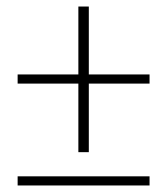

<svg xmlns="http://www.w3.org/2000/svg" viewBox="-20 -568 512 588"><path d="M220 -102V-312H34V-340H220V-548H252V-340H438V-312H252V-102ZM34 0V-28H438V0Z"/></svg>

Font: Source Sans Variable
Style: Regular
Weight: 200
Designer: Paul D. Hunt
Foundry: Adobe Systems Incorporated
Version: Version 3.006;hotconv 1.0.111;makeotfexe 2.5.65597